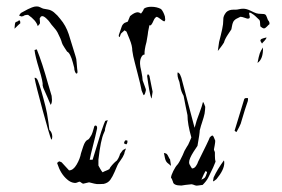

<svg xmlns="http://www.w3.org/2000/svg" viewBox="-20 -504 873 595"><path d="M188 -344Q186 -347 179.5 -357Q173 -367 172 -371Q169 -383 158 -404Q155 -410 146.5 -419.5Q138 -429 135 -434Q132 -439 124 -446.5Q116 -454 111 -454L107 -453L103 -447L104 -433Q104 -430 97 -423Q92 -441 67 -458Q56 -458 52 -454L46 -453Q45 -453 39 -456Q44 -464 47 -465Q70 -478 79 -481Q87 -484 92 -484H95Q100 -484 105.5 -481Q111 -478 115 -477Q120 -476 129 -474.5Q138 -473 147 -466Q159 -456 167 -445Q184 -425 193 -398Q198 -383 214 -330Q217 -322 217.5 -310.5Q218 -299 219 -292L220 -284Q221 -276 217 -276Q215 -276 212.5 -281.5Q210 -287 210 -294Q209 -298 205.5 -311Q202 -324 197.5 -333Q193 -342 188 -344ZM350 -389Q352 -391 353 -395Q354 -399 356 -401L366 -410L372 -406Q374 -401 382 -381.5Q390 -362 390 -347Q392 -331 398 -309Q404 -287 406 -278Q416 -240 419 -223L425 -209Q429 -209 432 -224Q433 -226 428 -238.5Q423 -251 422 -255Q422 -263 418 -283Q414 -299 414 -306V-310Q414 -319 418 -327Q422 -335 428 -335Q427 -349 434 -374Q439 -402 439 -406L443 -426Q446 -424 449 -427.5Q452 -431 456 -440.5Q460 -450 466 -452Q471 -450 478 -444.5Q485 -439 488 -438Q491 -437 492 -443L491 -453Q486 -469 479 -476Q466 -483 449 -483Q434 -483 426 -477Q425 -473 421.5 -468Q418 -463 417 -462Q411 -466 407 -466Q397 -466 383 -454L376 -437L366 -433Q359 -428 357 -421Q356 -419 348 -395Q348 -389 350 -389ZM659 -374 664 -394Q665 -398 668.5 -413.5Q672 -429 672 -443V-445Q672 -455 681 -466Q689 -474 703 -474H710Q715 -474 721 -475.5Q727 -477 734 -477Q744 -477 756 -471Q768 -465 774 -463Q780 -461 790 -461Q799 -461 802 -459Q805 -457 807.5 -449.5Q810 -442 811 -441Q816 -436 815 -429Q813 -428 807.5 -422Q802 -416 798 -416Q796 -416 792.5 -418Q789 -420 787 -422Q786 -426 786 -432.5Q786 -439 784 -442Q768 -458 762 -461Q757 -465 754 -465Q752 -465 752 -462Q752 -460 753 -457Q754 -454 754 -451Q754 -447 751 -447L749 -446Q746 -446 738 -449Q730 -452 725 -452L711 -445Q705 -441 702.5 -435.5Q700 -430 699 -423.5Q698 -417 697 -413Q695 -410 686 -396.5Q677 -383 674 -372Q669 -364 663.5 -357Q658 -350 655 -346Q660 -381 659 -374ZM43 -432Q43 -446 35 -438Q28 -436 27 -433Q26 -430 25 -415Q38 -428 43 -432ZM806 -388Q797 -386 792 -384Q787 -382 787 -378Q787 -376 792 -369Q794 -372 799.5 -377.5Q805 -383 806 -388ZM795 -357Q788 -347 785 -338.5Q782 -330 778 -309Q796 -321 795 -357ZM87 -349Q89 -330 101 -291Q114 -248 112 -240L114 -232Q128 -201 137 -179Q141 -184 141 -195L140 -207L129 -244Q111 -309 94 -351ZM516 59Q517 71 542 71Q547 70 555 69Q563 68 574 67Q579 68 583.5 70Q588 72 593 71L608 69Q620 57 625 47L627 43Q644 9 648 -3Q646 -9 646 -21V-31Q646 -33 644.5 -36Q643 -39 643 -41Q644 -46 645.5 -54.5Q647 -63 647 -68Q642 -82 639 -84Q636 -84 633.5 -81.5Q631 -79 630 -78Q627 -69 594 -3Q592 4 587 11Q582 18 575 18Q574 17 573 15Q572 13 571 12Q571 11 568.5 7.5Q566 4 566 -1Q566 -12 580 -34L592 -52Q599 -91 599 -100Q603 -116 606 -124Q612 -142 614 -152Q616 -166 616 -173Q615 -175 613 -181Q611 -187 609 -188Q606 -175 598 -154Q596 -148 592.5 -139Q589 -130 586 -118L583 -108L542 -263Q540 -269 538 -273Q536 -277 531 -280Q530 -278 530 -274Q530 -267 532.5 -259.5Q535 -252 536 -250Q537 -247 539 -234Q541 -221 549 -207Q550 -204 555 -176L561 -147Q561 -120 573 -78Q571 -74 567 -64Q563 -54 559 -49Q551 -37 546 -23Q536 -1 530 6Q524 12 517 26Q510 40 510 47Q513 50 514 54Q515 58 516 59ZM449 -199 450 -200Q453 -218 453 -220Q454 -214 443 -269Q442 -271 440.5 -272.5Q439 -274 438 -274Q438 -273 437 -271.5Q436 -270 436 -268Q443 -215 449 -199ZM139 -71Q142 -74 142 -80Q142 -93 133 -102L130 -125Q126 -155 121 -174Q107 -230 97 -255Q93 -264 87 -263Q91 -240 112 -163Q133 -86 139 -71ZM736 -194Q737 -200 742 -200Q747 -200 748 -200Q749 -199 748.5 -195.5Q748 -192 748 -191L739 -164L729 -131Q727 -121 721 -110Q715 -99 713 -95Q711 -95 707 -99ZM158 4Q168 35 188 52Q199 62 212 63H213Q216 63 220.5 61Q225 59 227 59Q228 59 232.5 62.5Q237 66 239 65L256 61Q256 61 272 65Q280 67 288 66.5Q296 66 299 66H301Q315 63 322 53Q329 43 335 29Q341 15 344 8Q346 3 353.5 -7Q361 -17 365 -27Q366 -33 368 -37.5Q370 -42 370 -44L363 -40Q361 -40 357.5 -34.5Q354 -29 352 -27Q351 -22 347 -14Q343 -6 339 -4Q334 0 327 8Q320 16 319 20Q314 23 308.5 25Q303 27 298 30Q295 27 290.5 19Q286 11 285 9V-9Q292 -71 302 -92L305 -99Q305 -105 309 -117Q313 -129 314 -132Q313 -131 310 -130.5Q307 -130 306 -129Q304 -126 294 -97L271 -22L267 -9H258Q260 -21 269 -56Q276 -83 280 -102L281 -107Q281 -115 276 -115Q272 -115 271 -108Q270 -104 267 -94.5Q264 -85 260 -80L256 -74Q253 -71 252 -71Q244 -68 238 -50.5Q232 -33 231 -29Q228 -12 217.5 6Q207 24 194 24L171 -1L164 -4Q162 -4 157 1ZM364 -60Q366 -67 368 -69H374Q375 -68 375 -65Q375 -62 373.5 -59Q372 -56 370 -57ZM507 -10Q505 -12 502.5 -17.5Q500 -23 497.5 -26Q495 -29 488 -30Q489 -25 491 -15Q493 -5 498 0L510 10ZM642 46Q654 20 674 -7Q675 -4 675 1Q675 22 651 51Q643 58 640 58ZM617 26Q621 28 621.5 29.5Q622 31 620 35Q618 42 615.5 45.5Q613 49 604 53Q613 32 617 26Z"/></svg>

Font: BM Euljiro oraeorae
Style: Regular
Weight: 400
Designer: Bongjin Kim; Bomjun Kim; Myungsoo Han; Hyesun Chae; Mikyoung Jeong; Wujin Sim; Minjae Kang; Suwha Jang;
Foundry: Sandoll Inc.
Version: Version 1.000;hotconv 1.0.109;makeexe 2.5.65596